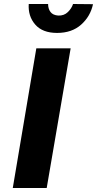

<svg xmlns="http://www.w3.org/2000/svg" viewBox="-20 -942 486 962"><path d="M162 -700 44 0H214L334 -700ZM124 -922Q120 -861 156.5 -819Q193 -777 266 -777Q340 -777 386.5 -818.5Q433 -860 446 -921L346 -922Q339 -900 320 -881.5Q301 -863 272 -864Q245 -866 233 -882Q221 -898 221 -922Z"/></svg>

Font: Jost* 700 Bold Italic
Style: Bold Italic
Weight: 700
Italic angle: -10°
Version: Version 3.200; ttfautohint (v0.97) -l 8 -r 50 -G 200 -x 14 -